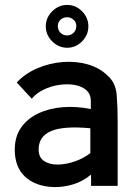

<svg xmlns="http://www.w3.org/2000/svg" viewBox="-20 -755 548 780"><path d="M197 5Q124 2 82 -37Q40 -76 40 -147Q40 -200 65.5 -236.5Q91 -273 135 -294Q179 -315 234.5 -319.5Q290 -324 349 -312V-344Q349 -373 330.5 -389Q312 -405 282.5 -410Q253 -415 219.5 -410Q186 -405 156.5 -390.5Q127 -376 109 -354L48 -420Q83 -457 132.5 -478Q182 -499 235.5 -503Q289 -507 336.5 -493.5Q384 -480 417 -448Q450 -419 454 -370Q458 -321 458 -260V0H350V-46Q317 -18 277 -6Q237 6 197 5ZM347 -133V-234Q238 -244 187.5 -222.5Q137 -201 137 -148Q137 -115 159.5 -100.5Q182 -86 215.5 -86.5Q249 -87 284.5 -99.5Q320 -112 347 -133ZM253 -561Q218 -561 192 -587Q166 -613 166 -648Q166 -683 192 -709Q218 -735 253 -735Q288 -735 313.5 -709Q339 -683 339 -648Q339 -613 313.5 -587Q288 -561 253 -561ZM253 -685Q237 -685 226 -675Q215 -665 215 -650Q215 -632 226 -621.5Q237 -611 253 -611Q267 -611 278.5 -621.5Q290 -632 290 -650Q290 -665 278.5 -675Q267 -685 253 -685Z"/></svg>

Font: Kulim Park SemiBold
Style: Regular
Weight: 600
Designer: Noponies / Dale Sattler
Foundry: Noponies
Version: Version 1.000; ttfautohint (v1.8.3)